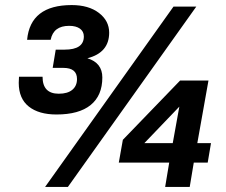

<svg xmlns="http://www.w3.org/2000/svg" viewBox="-20 -738 892 758"><path d="M203 -286Q133 -286 93.5 -317.5Q54 -349 54 -411Q54 -415 54.5 -423Q55 -431 55 -435H148Q148 -368 212 -368Q247 -368 265.5 -383.5Q284 -399 284 -426Q284 -470 230 -470H188L200 -542H235Q311 -542 311 -594Q311 -614 295.5 -625Q280 -636 253 -636Q191 -636 180 -581H87Q100 -718 263 -718Q330 -718 370.5 -687Q411 -656 411 -609Q411 -530 325 -508Q384 -490 384 -432Q384 -361 338 -323.5Q292 -286 203 -286ZM248 0H158L665 -712H755ZM729 0H632L648 -96H449L465 -186L691 -420H803L759 -173H813L800 -96H745ZM662 -173 688 -317 550 -173Z"/></svg>

Font: Creato Display ExtraBold
Style: Italic
Weight: 800
Italic angle: -10°
Version: Version 1.000